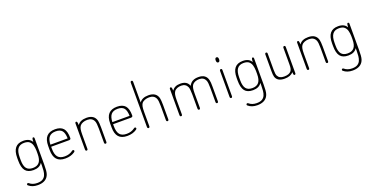

<svg xmlns="http://www.w3.org/2000/svg" viewBox="-28 -1428 4726 2435"><g transform="rotate(-20 2335.0 -210.5)"><path d="M312 -46V-11Q312 26 309 60Q306 94 294 121Q282 148 256 164Q230 180 183 180Q120 180 80 145Q77 143 74 141.5Q71 140 68 140Q62 140 57.5 144.5Q53 149 53 155Q53 162 59 167Q106 208 181 208Q275 208 315 151Q326 135 332.5 115Q339 95 341.5 65Q344 35 344 -11V-364Q344 -372 340 -377Q336 -382 329 -382Q322 -382 318 -373Q314 -364 312 -326Q281 -384 196 -384Q123 -384 87 -340Q51 -296 51 -206V-170Q51 -76 85 -33Q119 10 194 10Q278 10 312 -46ZM312 -209V-165Q312 -89 283.5 -53.5Q255 -18 195 -18Q137 -18 110 -52.5Q83 -87 83 -163V-201Q83 -281 111 -318.5Q139 -356 197 -356Q245 -356 269 -335.5Q293 -315 302 -282Q311 -249 312 -209Z M504 -192H746Q757 -192 763.5 -197.5Q770 -203 770 -213Q770 -258 761.5 -290.5Q753 -323 735 -344Q699 -384 625 -384Q549 -384 510.5 -342Q472 -300 472 -214V-160Q472 -74 509.5 -32Q547 10 624 10Q662 10 693.5 1Q725 -8 750 -25Q758 -30 760.5 -34Q763 -38 763 -42Q763 -49 758.5 -53.5Q754 -58 748 -58Q743 -58 736 -53Q712 -35 685 -26.5Q658 -18 626 -18Q562 -18 533 -53.5Q504 -89 504 -165ZM737 -220H504Q507 -291 535.5 -323.5Q564 -356 624 -356Q683 -356 709 -324.5Q735 -293 737 -220Z M927 -330Q926 -365 921.5 -373.5Q917 -382 910 -382Q903 -382 899 -377Q895 -372 895 -364V-12Q895 -2 899.5 3Q904 8 911 8Q919 8 923 3Q927 -2 927 -12V-202Q927 -248 932 -273.5Q937 -299 949 -316Q963 -335 990 -345.5Q1017 -356 1050 -356Q1116 -356 1139 -303Q1145 -290 1148 -264Q1151 -238 1151 -202V-12Q1151 -2 1155.5 3Q1160 8 1167 8Q1175 8 1179 3Q1183 -2 1183 -12V-205Q1183 -237 1181 -261Q1179 -285 1176 -298Q1154 -384 1049 -384Q1006 -384 976 -371Q946 -358 927 -330Z M1340 -192H1582Q1593 -192 1599.5 -197.5Q1606 -203 1606 -213Q1606 -258 1597.5 -290.5Q1589 -323 1571 -344Q1535 -384 1461 -384Q1385 -384 1346.5 -342Q1308 -300 1308 -214V-160Q1308 -74 1345.5 -32Q1383 10 1460 10Q1498 10 1529.5 1Q1561 -8 1586 -25Q1594 -30 1596.5 -34Q1599 -38 1599 -42Q1599 -49 1594.5 -53.5Q1590 -58 1584 -58Q1579 -58 1572 -53Q1548 -35 1521 -26.5Q1494 -18 1462 -18Q1398 -18 1369 -53.5Q1340 -89 1340 -165ZM1573 -220H1340Q1343 -291 1371.5 -323.5Q1400 -356 1460 -356Q1519 -356 1545 -324.5Q1571 -293 1573 -220Z M1763 -331V-609Q1763 -619 1759 -624Q1755 -629 1747 -629Q1740 -629 1735.5 -624Q1731 -619 1731 -609V-12Q1731 -2 1735.5 3Q1740 8 1747 8Q1755 8 1759 3Q1763 -2 1763 -12V-202Q1763 -249 1768 -274.5Q1773 -300 1784 -316Q1798 -335 1825.5 -345.5Q1853 -356 1886 -356Q1952 -356 1975 -303Q1987 -276 1987 -202V-12Q1987 -2 1991.5 3Q1996 8 2003 8Q2011 8 2015 3Q2019 -2 2019 -12V-205Q2019 -237 2017 -261Q2015 -285 2012 -298Q1990 -384 1885 -384Q1842 -384 1812 -371Q1782 -358 1763 -331Z M2202 -332Q2201 -365 2196.5 -373.5Q2192 -382 2185 -382Q2178 -382 2174 -377Q2170 -372 2170 -364V-12Q2170 -2 2174.5 3Q2179 8 2186 8Q2194 8 2198 3Q2202 -2 2202 -12V-202Q2202 -248 2207 -273.5Q2212 -299 2223 -315Q2236 -335 2261.5 -345.5Q2287 -356 2318 -356Q2379 -356 2402 -303Q2407 -290 2410 -264Q2413 -238 2413 -202V-12Q2413 -2 2417.5 3Q2422 8 2429 8Q2437 8 2441 3Q2445 -2 2445 -12V-205Q2445 -249 2450 -274.5Q2455 -300 2466 -316Q2479 -335 2504.5 -345.5Q2530 -356 2561 -356Q2592 -356 2613 -342.5Q2634 -329 2645 -303Q2656 -275 2656 -202V-12Q2656 -2 2660.5 3Q2665 8 2672 8Q2680 8 2684 3Q2688 -2 2688 -12V-205Q2688 -239 2686.5 -261.5Q2685 -284 2681 -298Q2661 -384 2560 -384Q2512 -384 2481 -367Q2450 -350 2431 -313Q2407 -384 2316 -384Q2276 -384 2249 -371.5Q2222 -359 2202 -332Z M2862 -541Q2851 -541 2845 -532.5Q2839 -524 2839 -507Q2839 -490 2845 -481Q2851 -472 2862 -472Q2873 -472 2879 -481Q2885 -490 2885 -507Q2885 -524 2879 -532.5Q2873 -541 2862 -541ZM2846 -12Q2846 -2 2850.5 3Q2855 8 2863 8Q2870 8 2874 3Q2878 -2 2878 -12V-362Q2878 -372 2874 -377Q2870 -382 2862 -382Q2855 -382 2850.5 -377Q2846 -372 2846 -362Z M3274 -46V-11Q3274 26 3271 60Q3268 94 3256 121Q3244 148 3218 164Q3192 180 3145 180Q3082 180 3042 145Q3039 143 3036 141.5Q3033 140 3030 140Q3024 140 3019.5 144.5Q3015 149 3015 155Q3015 162 3021 167Q3068 208 3143 208Q3237 208 3277 151Q3288 135 3294.5 115Q3301 95 3303.5 65Q3306 35 3306 -11V-364Q3306 -372 3302 -377Q3298 -382 3291 -382Q3284 -382 3280 -373Q3276 -364 3274 -326Q3243 -384 3158 -384Q3085 -384 3049 -340Q3013 -296 3013 -206V-170Q3013 -76 3047 -33Q3081 10 3156 10Q3240 10 3274 -46ZM3274 -209V-165Q3274 -89 3245.5 -53.5Q3217 -18 3157 -18Q3099 -18 3072 -52.5Q3045 -87 3045 -163V-201Q3045 -281 3073 -318.5Q3101 -356 3159 -356Q3207 -356 3231 -335.5Q3255 -315 3264 -282Q3273 -249 3274 -209Z M3702 -35Q3702 -7 3706.5 0.5Q3711 8 3718 8Q3725 8 3729 3Q3733 -2 3733 -10V-362Q3733 -372 3729 -377Q3725 -382 3717 -382Q3710 -382 3705.5 -377Q3701 -372 3701 -362V-142Q3701 -105 3696.5 -84.5Q3692 -64 3680 -50Q3653 -18 3587 -18Q3555 -18 3533.5 -28.5Q3512 -39 3501 -61Q3489 -82 3489 -142V-362Q3489 -372 3485 -377Q3481 -382 3473 -382Q3466 -382 3461.5 -377Q3457 -372 3457 -362V-139Q3457 -111 3458.5 -93Q3460 -75 3464 -61Q3485 10 3584 10Q3664 10 3702 -35Z M3919 -330Q3918 -365 3913.5 -373.5Q3909 -382 3902 -382Q3895 -382 3891 -377Q3887 -372 3887 -364V-12Q3887 -2 3891.5 3Q3896 8 3903 8Q3911 8 3915 3Q3919 -2 3919 -12V-202Q3919 -248 3924 -273.5Q3929 -299 3941 -316Q3955 -335 3982 -345.5Q4009 -356 4042 -356Q4108 -356 4131 -303Q4137 -290 4140 -264Q4143 -238 4143 -202V-12Q4143 -2 4147.5 3Q4152 8 4159 8Q4167 8 4171 3Q4175 -2 4175 -12V-205Q4175 -237 4173 -261Q4171 -285 4168 -298Q4146 -384 4041 -384Q3998 -384 3968 -371Q3938 -358 3919 -330Z M4561 -46V-11Q4561 26 4558 60Q4555 94 4543 121Q4531 148 4505 164Q4479 180 4432 180Q4369 180 4329 145Q4326 143 4323 141.5Q4320 140 4317 140Q4311 140 4306.5 144.5Q4302 149 4302 155Q4302 162 4308 167Q4355 208 4430 208Q4524 208 4564 151Q4575 135 4581.5 115Q4588 95 4590.5 65Q4593 35 4593 -11V-364Q4593 -372 4589 -377Q4585 -382 4578 -382Q4571 -382 4567 -373Q4563 -364 4561 -326Q4530 -384 4445 -384Q4372 -384 4336 -340Q4300 -296 4300 -206V-170Q4300 -76 4334 -33Q4368 10 4443 10Q4527 10 4561 -46ZM4561 -209V-165Q4561 -89 4532.5 -53.5Q4504 -18 4444 -18Q4386 -18 4359 -52.5Q4332 -87 4332 -163V-201Q4332 -281 4360 -318.5Q4388 -356 4446 -356Q4494 -356 4518 -335.5Q4542 -315 4551 -282Q4560 -249 4561 -209Z"/></g></svg>

Font: Beiruti ExtraLight
Style: Regular
Weight: 250
Designer: Arlette Boutros
Foundry: Boutros
Version: Version 1.41